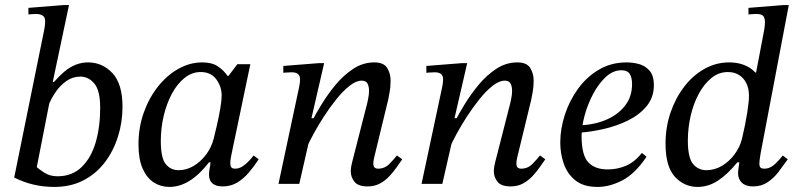

<svg xmlns="http://www.w3.org/2000/svg" viewBox="-20 -725 3150 757"><path d="M194 12Q109 12 36 -25L154 -606Q155 -609 156.5 -620.5Q158 -632 158 -641Q158 -658 147.5 -664Q137 -670 122 -670Q114 -670 103 -669Q92 -668 92 -668V-694L230 -705H252L188 -402H193Q214 -426 235 -443.5Q256 -461 279 -470Q302 -479 327 -479Q384 -479 423.5 -436.5Q463 -394 463 -304Q463 -243 445 -186Q427 -129 393 -84.5Q359 -40 309 -14Q259 12 194 12ZM207 -30Q264 -30 301.5 -66Q339 -102 357 -163Q375 -224 375 -300Q375 -368 352 -395.5Q329 -423 297 -423Q267 -423 242.5 -406Q218 -389 201 -364.5Q184 -340 174 -316L125 -66Q135 -57 156 -43.5Q177 -30 207 -30Z M648 12Q614 12 586.5 -5.5Q559 -23 542.5 -60Q526 -97 526 -156Q526 -223 547 -281.5Q568 -340 603.5 -384.5Q639 -429 684 -454Q729 -479 777 -479Q815 -479 838 -464Q861 -449 877 -426H881L916 -472H967L893 -118Q893 -118 890.5 -105Q888 -92 888 -81Q888 -71 892 -65.5Q896 -60 907 -60Q923 -60 937 -69.5Q951 -79 962.5 -91.5Q974 -104 980 -112L1000 -97Q981 -68 960 -43.5Q939 -19 914 -4.5Q889 10 858 10Q832 10 818 -1.5Q804 -13 804 -37Q804 -48 806.5 -60.5Q809 -73 810 -85H804Q767 -37 728 -12.5Q689 12 648 12ZM684 -54Q715 -54 743 -70.5Q771 -87 792.5 -115.5Q814 -144 823 -180Q828 -200 835.5 -232.5Q843 -265 848.5 -297.5Q854 -330 854 -349Q854 -383 833 -412Q812 -441 771 -441Q737 -441 708 -418Q679 -395 658 -356Q637 -317 625.5 -268.5Q614 -220 614 -169Q614 -102 633.5 -78Q653 -54 684 -54Z M1429 10Q1392 10 1377.5 -8.5Q1363 -27 1363 -49Q1363 -61 1365.5 -72.5Q1368 -84 1369 -88L1428 -319Q1428 -319 1431.5 -335.5Q1435 -352 1435 -367Q1435 -384 1429 -395.5Q1423 -407 1406 -407Q1384 -407 1358 -386.5Q1332 -366 1306 -333.5Q1280 -301 1257 -265.5Q1234 -230 1217 -198.5Q1200 -167 1192 -149L1211 -249Q1225 -276 1248.5 -314.5Q1272 -353 1303 -390.5Q1334 -428 1372.5 -453.5Q1411 -479 1456 -479Q1493 -479 1506.5 -457Q1520 -435 1520 -408Q1520 -383 1516.5 -364Q1513 -345 1511 -334L1455 -103Q1455 -103 1453.5 -95.5Q1452 -88 1452 -79Q1452 -60 1471 -60Q1497 -60 1515.5 -79Q1534 -98 1545 -112L1566 -97Q1556 -83 1543.5 -65Q1531 -47 1514.5 -29.5Q1498 -12 1477 -1Q1456 10 1429 10ZM1160 0H1078L1159 -380Q1159 -380 1161 -391Q1163 -402 1163 -413Q1163 -426 1155 -433Q1147 -440 1130 -440Q1120 -440 1108.5 -439Q1097 -438 1097 -438V-465L1236 -476H1258L1208 -259H1219Z M1993 10Q1956 10 1941.5 -8.5Q1927 -27 1927 -49Q1927 -61 1929.5 -72.5Q1932 -84 1933 -88L1992 -319Q1992 -319 1995.5 -335.5Q1999 -352 1999 -367Q1999 -384 1993 -395.5Q1987 -407 1970 -407Q1948 -407 1922 -386.5Q1896 -366 1870 -333.5Q1844 -301 1821 -265.5Q1798 -230 1781 -198.5Q1764 -167 1756 -149L1775 -249Q1789 -276 1812.5 -314.5Q1836 -353 1867 -390.5Q1898 -428 1936.5 -453.5Q1975 -479 2020 -479Q2057 -479 2070.5 -457Q2084 -435 2084 -408Q2084 -383 2080.5 -364Q2077 -345 2075 -334L2019 -103Q2019 -103 2017.5 -95.5Q2016 -88 2016 -79Q2016 -60 2035 -60Q2061 -60 2079.5 -79Q2098 -98 2109 -112L2130 -97Q2120 -83 2107.5 -65Q2095 -47 2078.5 -29.5Q2062 -12 2041 -1Q2020 10 1993 10ZM1724 0H1642L1723 -380Q1723 -380 1725 -391Q1727 -402 1727 -413Q1727 -426 1719 -433Q1711 -440 1694 -440Q1684 -440 1672.5 -439Q1661 -438 1661 -438V-465L1800 -476H1822L1772 -259H1783Z M2336 12Q2281 12 2249 -13.5Q2217 -39 2203 -79Q2189 -119 2189 -163Q2189 -217 2207 -272.5Q2225 -328 2259 -375Q2293 -422 2341.5 -450.5Q2390 -479 2451 -479Q2473 -479 2497.5 -473Q2522 -467 2540 -447.5Q2558 -428 2558 -389Q2558 -341 2529.5 -306.5Q2501 -272 2456 -250Q2411 -228 2360.5 -216.5Q2310 -205 2266 -202V-231Q2324 -233 2370.5 -253Q2417 -273 2444.5 -308.5Q2472 -344 2472 -393Q2472 -420 2462.5 -434Q2453 -448 2430 -448Q2397 -448 2368.5 -421.5Q2340 -395 2318.5 -354.5Q2297 -314 2285 -269.5Q2273 -225 2273 -189Q2273 -113 2299.5 -85Q2326 -57 2376 -57Q2414 -57 2448 -71.5Q2482 -86 2511 -122L2529 -107Q2484 -40 2434 -14Q2384 12 2336 12Z M2730 12Q2678 12 2641 -28Q2604 -68 2604 -159Q2604 -223 2623.5 -280.5Q2643 -338 2677.5 -383Q2712 -428 2757.5 -453.5Q2803 -479 2855 -479Q2888 -479 2914.5 -468.5Q2941 -458 2958 -439H2961L2993 -607Q2993 -607 2994.5 -618Q2996 -629 2996 -639Q2996 -652 2990 -661Q2984 -670 2961 -670Q2952 -670 2941.5 -669Q2931 -668 2931 -668V-694L3068 -705H3090L2979 -121Q2979 -121 2976.5 -105Q2974 -89 2974 -79Q2974 -69 2978.5 -64.5Q2983 -60 2993 -60Q3017 -60 3036.5 -79Q3056 -98 3066 -112L3086 -97Q3069 -73 3050 -48Q3031 -23 3006.5 -6.5Q2982 10 2949 10Q2920 10 2905 -4.5Q2890 -19 2890 -42Q2890 -51 2892 -63.5Q2894 -76 2895 -85H2887Q2851 -40 2812.5 -14Q2774 12 2730 12ZM2765 -54Q2798 -54 2827 -71.5Q2856 -89 2876.5 -117Q2897 -145 2905 -176Q2919 -235 2926 -280Q2933 -325 2933 -347Q2933 -376 2922.5 -397Q2912 -418 2893.5 -429.5Q2875 -441 2850 -441Q2814 -441 2785 -417.5Q2756 -394 2735 -355Q2714 -316 2703 -268Q2692 -220 2692 -171Q2692 -103 2712.5 -78.5Q2733 -54 2765 -54Z"/></svg>

Font: STIX Two Text
Style: Italic
Weight: 400
Italic angle: -12°
Designer: Ross Mills, John Hudson & Paul Hanslow, Tiro Typeworks Ltd; with prior portions MicroPress Inc. and Coen Hoffman, Elsevi
Foundry: Tiro Typeworks Ltd
Version: Version 2.13 b171